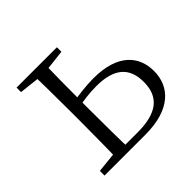

<svg xmlns="http://www.w3.org/2000/svg" viewBox="-132 -646 784 784"><g transform="rotate(-45 260.5 -254.0)"><path d="M172 0H291C439 0 500 -71 500 -159C500 -245 444 -313 304 -313C260 -313 216 -307 173 -300V-269C213 -277 250 -282 289 -282C392 -282 439 -240 439 -157C439 -69 385 -29 275 -29H172ZM139 0H205C203 -48 202 -158 202 -226V-282C202 -349 203 -460 205 -508H139C141 -460 142 -349 142 -283V-226C142 -158 141 -48 139 0ZM55 -482 162 -470H183L288 -482V-508H55ZM55 0H175V-38H162L55 -27Z"/></g></svg>

Font: Source Han Serif CN VF
Style: Regular
Weight: 250
Designer: Ryoko NISHIZUKA 西塚涼子 (kana & ideographs); Frank Grießhammer (Latin, Greek & Cyrillic); Wenlong ZHANG 张文龙 (bopomofo); San
Foundry: Adobe
Version: Version 2.002;hotconv 1.1.0;makeotfexe 2.6.0